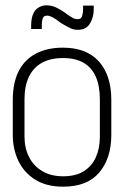

<svg xmlns="http://www.w3.org/2000/svg" viewBox="-20 -691 469 721"><path d="M292 -670V-655Q292 -642 288 -630Q284 -618 270 -619Q260 -619 249.5 -626Q239 -633 235 -635Q225 -643 215 -649.5Q205 -656 194 -661Q178 -670 158 -671Q138 -672 122 -661Q112 -654 106.5 -643Q101 -632 99 -620Q97 -608 97 -597V-582H137V-597Q137 -604 138.5 -614Q140 -624 145 -629Q154 -634 163.5 -631.5Q173 -629 181 -624Q190 -619 199.5 -611.5Q209 -604 220 -598Q232 -591 244.5 -585Q257 -579 272 -579Q304 -579 318 -603Q332 -627 332 -655V-670ZM398 -185V-316Q398 -408 351.5 -460Q305 -512 216 -512Q157 -512 114.5 -489.5Q72 -467 50 -423.5Q28 -380 28 -316V-185Q28 -131 49 -87Q70 -43 112 -16.5Q154 10 217 10Q308 10 353 -43.5Q398 -97 398 -185ZM355 -317V-178Q355 -134 340 -100.5Q325 -67 294.5 -48Q264 -29 217 -29Q171 -29 138.5 -48.5Q106 -68 89 -101.5Q72 -135 72 -178V-317Q72 -368 88.5 -402.5Q105 -437 137 -455Q169 -473 217 -473Q263 -473 293.5 -455.5Q324 -438 339.5 -403.5Q355 -369 355 -317Z"/></svg>

Font: Advent Pro Light
Style: Regular
Weight: 300
Version: Version 3.000